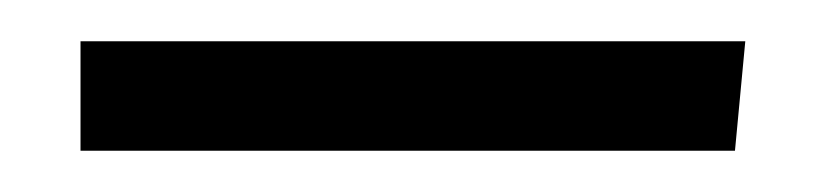

<svg xmlns="http://www.w3.org/2000/svg" viewBox="-20 -669 400 93"><path d="M19 -596V-649H341L336 -596Z"/></svg>

Font: Andada SC
Style: Regular
Weight: 400
Designer: Carolina Giovagnoli
Foundry: Carolina Giovagnoli
Version: Version 1.003